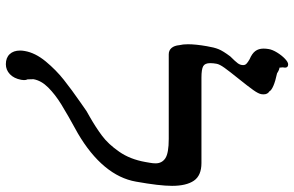

<svg xmlns="http://www.w3.org/2000/svg" viewBox="-190 -744 981 640"><g transform="rotate(90 300.0 -424.5)"><path d="M425 -194Q362 -159.5 328.8 -139Q295.5 -118.5 272.2 -95.2Q249 -72 244.5 -46L245 -26.5Q247.5 -21.5 247.5 -14.5Q247.5 -12 246.5 -5Q242 19 227.8 32.5Q213.5 46 194.5 46Q173 46 161 33.2Q149 20.5 149 -1.5Q149 -9 150.5 -17Q156.5 -52 185.2 -86.8Q214 -121.5 246.5 -147.2Q279 -173 323 -203.5Q343 -217 351 -223Q363.5 -230.5 369.5 -233.5Q405.5 -254 433.2 -274.8Q461 -295.5 486.2 -331.8Q511.5 -368 520.5 -419Q521 -422.5 523 -433.5Q525 -444.5 525 -453Q525 -474.5 507.8 -485.8Q490.5 -497 443.5 -497H161.5Q148.5 -497 140.5 -506.2Q132.5 -515.5 131 -532.5Q128 -544 128 -561Q128 -587 134.5 -624Q138.5 -648.5 144.5 -663.2Q150.5 -678 168.5 -702Q185.5 -719 191.5 -727.2Q197.5 -735.5 197.5 -745Q197.5 -751.5 193 -756Q188.5 -760.5 178 -766.5Q159 -774.5 150.8 -785.5Q142.5 -796.5 142.5 -813Q142.5 -821 144 -830Q146 -842.5 155.5 -858Q165 -873.5 176.2 -884.2Q187.5 -895 195 -895Q206 -895 206 -884.5Q206 -883 205 -877L206 -866Q212.5 -866 225 -858Q251 -852.5 266.5 -845.8Q282 -839 285 -832.5Q295 -826.5 295 -813Q295 -808.5 294.5 -806Q293 -796 280.5 -778.5Q268 -761 243.5 -730.5Q218.5 -699.5 206.5 -682.8Q194.5 -666 193 -656Q191 -645.5 191 -635Q191 -617.5 201.2 -611.8Q211.5 -606 239 -606H524Q565.5 -606 582.8 -580.8Q600 -555.5 600 -508Q600 -466 586 -388Q576.5 -333 535.8 -284Q495 -235 425 -194Z"/></g></svg>

Font: JuliaMono Italic
Style: Regular
Weight: 400
Italic angle: -9°
Monospace: yes
Designer: cormullion
Foundry: corm
Version: Version 0.049; ttfautohint (v1.8.4)